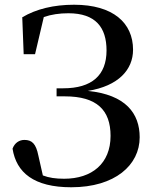

<svg xmlns="http://www.w3.org/2000/svg" viewBox="-20 -773 648 811"><path d="M281 18C466 18 570 -76 570 -193C570 -294 511 -373 351 -389C481 -410 542 -479 542 -563C542 -676 458 -753 293 -753C207 -753 133 -735 74 -700L80 -544H128L165 -701C197 -712 231 -717 269 -717C384 -717 430 -657 430 -560C430 -455 368 -400 247 -400H219V-366H254C389 -366 447 -308 447 -199C447 -82 368 -18 251 -18C215 -18 187 -22 161 -32L142 -116C132 -166 115 -182 83 -182C62 -182 42 -170 33 -145C49 -44 123 18 281 18Z"/></svg>

Font: Noto Serif SC SemiBold
Style: Regular
Weight: 600
Designer: Ryoko NISHIZUKA 西塚涼子 (kana & ideographs); Frank Grießhammer (Latin, Greek & Cyrillic); Wenlong ZHANG 张文龙 (bopomofo); San
Foundry: Adobe
Version: Version 2.001;hotconv 1.1.0;makeotfexe 2.6.0